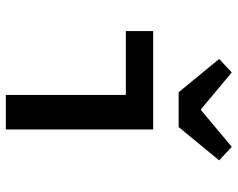

<svg xmlns="http://www.w3.org/2000/svg" viewBox="-96 -696 793 640"><g transform="rotate(90 300.0 -376.5)"><path d="M297 0V-400H84V-491H412V0ZM288 -576 177 -711 222 -753 344 -651H348L470 -753L515 -711L404 -576Z"/></g></svg>

Font: Source Code Pro ExtraLight SemiBold
Style: Regular
Weight: 600
Monospace: yes
Version: Version 1.018;hotconv 1.0.116;makeotfexe 2.5.65601